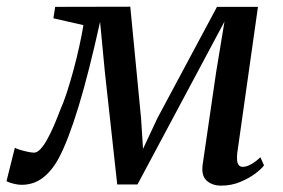

<svg xmlns="http://www.w3.org/2000/svg" viewBox="-49 -558 868 588"><path d="M628 10.5Q600.5 10.5 583.5 -5.2Q566.5 -21 572 -56.5L613 -337.5L638.5 -492L560 -345L372 7H310L272 -339L257.5 -491Q240.5 -414.5 224.2 -350Q208 -285.5 192 -233Q176 -180.5 160.5 -140Q145 -99.5 129.5 -71Q108.5 -33 80.8 -12.5Q53 8 17 8Q9 8 -1 6Q-11 4 -19 1.2Q-27 -1.5 -29 -3.5L-3.5 -105.5Q0 -103 11.2 -99.5Q22.5 -96 35.5 -93.2Q48.5 -90.5 55 -90.5Q65 -90.5 75.5 -102Q86 -113.5 96.5 -132.8Q107 -152 117 -175.2Q127 -198.5 135.5 -221.5Q145.5 -243.5 155.8 -275Q166 -306.5 175.8 -342.5Q185.5 -378.5 193.5 -414.5Q201.5 -450.5 206.5 -481L114.5 -502L120 -537L350 -537.5L383 -196L389 -102L433 -196L615.5 -537H741L677.5 -88.5Q676.5 -78 677 -68.5Q677.5 -59 681.8 -53Q686 -47 694.5 -47Q706 -47 720.5 -55.2Q735 -63.5 748.5 -76.5L759.5 -51.5Q753 -42 733.8 -27.2Q714.5 -12.5 687.2 -1Q660 10.5 628 10.5Z"/></svg>

Font: Merriweather 60pt
Style: Italic
Weight: 400
Italic angle: -7.8°
Version: Version 2.101